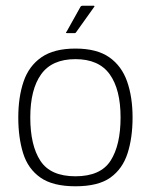

<svg xmlns="http://www.w3.org/2000/svg" viewBox="-20 -647 528 672"><path d="M244 5Q165 5 121.5 -25.5Q78 -56 61 -110.5Q44 -165 44 -236Q44 -307 62.5 -361.5Q81 -416 125 -446.5Q169 -477 244 -477Q319 -477 362.5 -446.5Q406 -416 425 -361.5Q444 -307 444 -236Q444 -165 426.5 -110.5Q409 -56 366.5 -25.5Q324 5 244 5ZM244 -30Q332 -30 367 -84.5Q402 -139 402 -236Q402 -334 364 -387Q326 -440 244 -440Q162 -440 124 -387Q86 -334 86 -236Q86 -138 121.5 -84Q157 -30 244 -30ZM215 -531Q211 -531 211 -533Q211 -535 213 -536L261 -622Q263 -627 270 -627H308Q310 -627 310.5 -625.5Q311 -624 309 -622L247 -535Q246 -533 244.5 -532Q243 -531 240 -531Z"/></svg>

Font: Glory ExtraLight
Style: Regular
Weight: 250
Version: Version 1.011